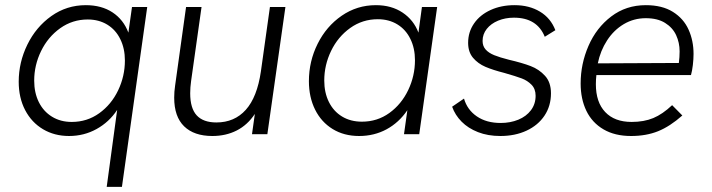

<svg xmlns="http://www.w3.org/2000/svg" viewBox="-20 -520 2758 744"><path d="M434 -94Q403 -47 354.2 -20Q305.5 7 247.5 7Q191 7 146.8 -19.2Q102.5 -45.5 77.5 -93.2Q52.5 -141 52.5 -203.5Q52.5 -278.5 86 -347Q119.5 -415.5 179 -457.8Q238.5 -500 312.5 -500Q373.5 -500 416 -472Q458.5 -444 477.5 -393.5L491.5 -493H550.5L452.5 204H393.5ZM258 -47.5Q317.5 -47.5 364.5 -81.2Q411.5 -115 437.8 -170Q464 -225 464 -285.5Q464 -332 446.2 -368.2Q428.5 -404.5 395.8 -424.5Q363 -444.5 320 -444.5Q261 -444.5 213.5 -410.8Q166 -377 139.2 -322.2Q112.5 -267.5 112.5 -207.5Q112.5 -160.5 130.5 -124.2Q148.5 -88 181.5 -67.8Q214.5 -47.5 258 -47.5Z M655 -141.5Q655 -165 658.5 -188L701 -493H761L720.5 -206Q717 -181.5 717 -158.5Q717 -100.5 742.2 -73Q767.5 -45.5 818.5 -45.5Q888.5 -45.5 932.5 -94.5Q976.5 -143.5 991 -243.5L1026 -493H1086L1016 0H956.5L967.5 -78.5Q939 -35.5 897 -14.2Q855 7 803 7Q732 7 693.5 -30.5Q655 -68 655 -141.5Z M1177 -205.5Q1177 -282.5 1210.8 -350.2Q1244.5 -418 1304 -459Q1363.5 -500 1436.5 -500Q1497 -500 1540 -471.2Q1583 -442.5 1601.5 -393.5L1615 -493H1674L1604.5 0H1545.5L1558.5 -93Q1526 -45 1478 -19Q1430 7 1371.5 7Q1313 7 1269 -20Q1225 -47 1201 -95.2Q1177 -143.5 1177 -205.5ZM1382.5 -48.5Q1442 -48.5 1488.8 -82.2Q1535.5 -116 1561.8 -171Q1588 -226 1588 -286.5Q1588 -333 1570.2 -369.2Q1552.5 -405.5 1519.8 -425.5Q1487 -445.5 1444 -445.5Q1384.5 -445.5 1337 -411.5Q1289.5 -377.5 1263 -322.8Q1236.5 -268 1236.5 -208Q1236.5 -161 1254.5 -124.8Q1272.5 -88.5 1305.5 -68.5Q1338.5 -48.5 1382.5 -48.5Z M1732 -106.5 1778 -138Q1790.5 -94.5 1827.8 -69Q1865 -43.5 1920 -43.5Q1957.5 -43.5 1988.5 -56.2Q2019.5 -69 2037.5 -93Q2055.5 -117 2055.5 -149Q2055.5 -175.5 2039.5 -191.8Q2023.5 -208 2001.5 -216.2Q1979.5 -224.5 1934 -237.5Q1890.5 -248.5 1861.2 -261Q1832 -273.5 1813 -296Q1794 -318.5 1794 -354Q1794 -396 1817 -429.2Q1840 -462.5 1881 -481.2Q1922 -500 1974 -500Q2030.5 -500 2072.2 -475Q2114 -450 2132 -403L2091 -377.5Q2061 -451.5 1971.5 -451.5Q1938 -451.5 1910.2 -440Q1882.5 -428.5 1866.2 -408Q1850 -387.5 1850 -361.5Q1850 -341.5 1861.8 -328.2Q1873.5 -315 1895 -306.2Q1916.5 -297.5 1952 -288.5Q2003.5 -276.5 2036.2 -264Q2069 -251.5 2092 -226.2Q2115 -201 2115 -158.5Q2115 -109.5 2090 -72Q2065 -34.5 2020.5 -13.8Q1976 7 1919 7Q1870.5 7 1832.2 -8Q1794 -23 1768.8 -48.5Q1743.5 -74 1732 -106.5Z M2230 -196.5Q2230 -272.5 2260.5 -342.5Q2291 -412.5 2348.5 -456.2Q2406 -500 2482.5 -500Q2546 -500 2587.5 -474Q2629 -448 2648.2 -405.2Q2667.5 -362.5 2667.5 -311Q2667.5 -291.5 2664.8 -268Q2662 -244.5 2657.5 -229H2291Q2289 -212.5 2289 -193.5Q2289 -124 2325.2 -85.8Q2361.5 -47.5 2427.5 -47.5Q2475.5 -47.5 2511.5 -62.5Q2547.5 -77.5 2584.5 -112.5L2624 -72.5Q2576 -30 2530 -11.5Q2484 7 2425.5 7Q2362.5 7 2318.5 -18.8Q2274.5 -44.5 2252.2 -90.5Q2230 -136.5 2230 -196.5ZM2610.5 -276Q2613.5 -298.5 2613.5 -321Q2613.5 -354.5 2600 -383.8Q2586.5 -413 2557.2 -431.2Q2528 -449.5 2482.5 -449.5Q2436 -449.5 2397.2 -426.5Q2358.5 -403.5 2332.5 -363.5Q2306.5 -323.5 2296.5 -274.5Z"/></svg>

Font: HK Grotesk Light
Style: Italic
Weight: 300
Italic angle: -16°
Designer: Alfredo Marco Pradil
Foundry: Hanken Design Co.
Version: Version 3.001